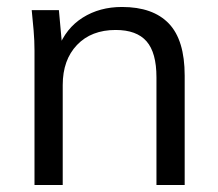

<svg xmlns="http://www.w3.org/2000/svg" viewBox="-20 -531 626 551"><path d="M79 0V-386Q79 -414 76.5 -443.5Q74 -473 71 -502H149L159 -392H147Q169 -450 217.5 -480.5Q266 -511 330 -511Q419 -511 464.5 -463.5Q510 -416 510 -314V0H429V-309Q429 -380 400.5 -412.5Q372 -445 312 -445Q242 -445 201 -402Q160 -359 160 -287V0Z"/></svg>

Font: Mulish ExtraLight
Style: Regular
Weight: 400
Version: Version 3.603